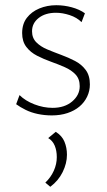

<svg xmlns="http://www.w3.org/2000/svg" viewBox="-20 -437 411 737"><path d="M179 6Q151 6 125 0.5Q99 -5 78 -15.5Q57 -26 42 -37L55 -72Q77 -50 112 -36.5Q147 -23 182 -23Q228 -23 257 -47.5Q286 -72 286 -106Q286 -134 270 -151Q254 -168 229 -179Q204 -190 176 -200Q148 -210 122.5 -223Q97 -236 81 -257Q65 -278 65 -310Q65 -345 83 -368.5Q101 -392 131 -404.5Q161 -417 196 -417Q226 -417 255.5 -409Q285 -401 306 -386L293 -352Q275 -370 247.5 -379Q220 -388 195 -388Q154 -388 128.5 -368Q103 -348 103 -317Q103 -291 119.5 -274.5Q136 -258 161 -247.5Q186 -237 214.5 -226.5Q243 -216 268 -203Q293 -190 309 -168.5Q325 -147 325 -113Q325 -88 314.5 -66Q304 -44 285 -28Q266 -12 239 -3Q212 6 179 6ZM173 280 154 264Q175 244 186.5 218.5Q198 193 198 166Q198 141 190 122Q182 103 165 93L194 69Q218 84 227.5 107Q237 130 237 157Q237 190 220.5 223.5Q204 257 173 280Z"/></svg>

Font: Ysabeau Office ExtraLight
Style: Regular
Weight: 250
Designer: Christian Thalmann (Catharsis Fonts)
Version: Version 2.001;gftools[0.9.30]; featfreeze: tnum,lnum,ss02